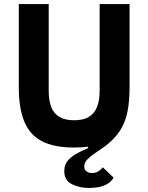

<svg xmlns="http://www.w3.org/2000/svg" viewBox="-20 -718 734 950"><path d="M73 -698H221V-270Q221 -221 233.5 -188.5Q246 -156 274 -139.5Q302 -123 347 -123Q392 -123 419.5 -139.5Q447 -156 460 -188.5Q473 -221 473 -270V-698H621V-286Q621 -217 610.5 -164.5Q600 -112 573.5 -71Q547 -30 499 6Q477 22 453.5 37.5Q430 53 413.5 69.5Q397 86 397 106Q397 123 408.5 130.5Q420 138 435 138Q453 138 466 130Q479 122 489 110L542 161Q529 185 498.5 198.5Q468 212 421 212Q372 212 335 193Q298 174 298 128Q298 100 312.5 80.5Q327 61 354 45Q381 29 417 14L415 8Q399 10 382.5 11Q366 12 347 12Q247 12 187 -19.5Q127 -51 100 -117Q73 -183 73 -286Z"/></svg>

Font: IBM Plex Sans
Style: Regular
Weight: 400
Designer: Mike Abbink, Paul van der Laan, Pieter van Rosmalen
Foundry: Bold Monday
Version: Version 3.201